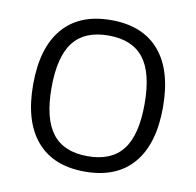

<svg xmlns="http://www.w3.org/2000/svg" viewBox="-67 -619 715 699"><g transform="rotate(10 290.0 -270.0)"><path d="M290 10Q173 10 111.5 -62Q50 -134 50 -270Q50 -406 111.5 -478Q173 -550 290 -550Q407 -550 468.5 -478Q530 -406 530 -270Q530 -134 468.5 -62Q407 10 290 10ZM290 -47Q378 -47 420 -101Q462 -155 462 -270Q462 -385 420 -439Q378 -493 290 -493Q202 -493 160 -439Q118 -385 118 -270Q118 -156 160 -101.5Q202 -47 290 -47Z"/></g></svg>

Font: Plata Sans Light
Style: Regular
Weight: 300
Designer: Pablo Impallari, Andres Torresi, & Cristiano Sobral
Foundry: Pablo Impallari, Andres Torresi, & Cristiano Sobral
Version: Version 1.00;December 28, 2019;FontCreator 12.0.0.2547 64-bi